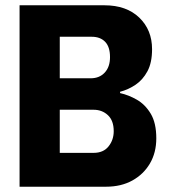

<svg xmlns="http://www.w3.org/2000/svg" viewBox="-20 -706 640 726"><path d="M54 0V-686H375Q458 -686 506.5 -639.5Q555 -593 555 -520Q555 -469 537.5 -436.5Q520 -404 492.5 -385.5Q465 -367 434 -359V-354Q466 -347 497.5 -329Q529 -311 550 -276Q571 -241 571 -183Q571 -129 547 -88Q523 -47 480.5 -23.5Q438 0 381 0ZM206 -410H323Q356 -410 376 -431.5Q396 -453 396 -490Q396 -529 377.5 -548Q359 -567 327 -567H206ZM206 -128H334Q371 -128 390.5 -152.5Q410 -177 410 -210Q410 -250 388 -270.5Q366 -291 334 -291H206Z"/></svg>

Font: Chivo Mono
Style: Bold
Weight: 700
Monospace: yes
Designer: Hector Gatti
Foundry: Omnibus-Type
Version: Version 1.008; ttfautohint (v1.8.4.7-5d5b)